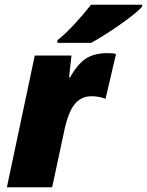

<svg xmlns="http://www.w3.org/2000/svg" viewBox="-20 -786 617 806"><path d="M126 -553H280L270 -461H274Q307 -519 342 -541Q377 -563 432 -563Q457 -563 467 -559L423 -371Q397 -382 364 -382Q322 -382 295 -350.5Q268 -319 251 -243L199 0H9ZM221 -617Q254 -643 292 -684Q330 -725 362 -766H577V-759Q557 -734 485 -683.5Q413 -633 362 -606H221Z"/></svg>

Font: Noto Sans Display Black
Style: Italic
Weight: 900
Italic angle: -12°
Designer: Monotype Design team
Foundry: Monotype Imaging Inc.
Version: Version 1.000